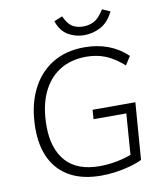

<svg xmlns="http://www.w3.org/2000/svg" viewBox="-98 -991 922 1079"><g transform="rotate(-10 363.5 -452.0)"><path d="M393 8Q289 8 217.5 -30.5Q146 -69 109.5 -141.5Q73 -214 73 -315Q73 -439 116 -530Q159 -621 237 -670Q315 -719 422 -719Q496 -719 557.5 -696Q619 -673 667 -627L636 -578Q584 -624 534 -644.5Q484 -665 422 -665Q332 -664 268.5 -622.5Q205 -581 171 -504Q137 -427 137 -319Q137 -190 201 -118Q265 -46 394 -46Q443 -46 495.5 -56.5Q548 -67 590 -85L571 -44L591 -312H404L408 -365H652L627 -40Q598 -26 558.5 -15Q519 -4 476 2Q433 8 393 8ZM435 -786Q386 -786 344 -810.5Q302 -835 283 -892L330 -912Q352 -865 378 -850Q404 -835 438 -835Q472 -835 500.5 -850Q529 -865 558 -912L603 -892Q574 -833 529.5 -809.5Q485 -786 435 -786Z"/></g></svg>

Font: Muli Light
Style: Italic
Weight: 300
Italic angle: -4.541°
Designer: Vernon Adams
Foundry: Vernon Adams
Version: Version 2.100; ttfautohint (v1.8.1.43-b0c9)